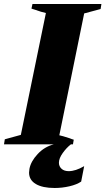

<svg xmlns="http://www.w3.org/2000/svg" viewBox="-43 -720 526 958"><path d="M463 -700 459 -675 377 -653 253 -45Q265 -43 305 -30Q314 -26 325 -23L321 0H311Q289 17 270 43.5Q251 70 251 92Q251 110 264 122Q277 134 300 134Q334 134 377 109L362 186Q340 201 303.5 209.5Q267 218 230 218Q169 218 135.5 198Q102 178 102 141Q102 136 104 122Q111 85 145 48.5Q179 12 226 0H-23L-19 -25L61 -47L186 -655Q163 -660 133 -671L114 -677L119 -700Z"/></svg>

Font: Trirong Black
Style: Italic
Weight: 900
Italic angle: -12°
Designer: Katatrad Team
Foundry: CadsonDemak
Version: Version 1.001